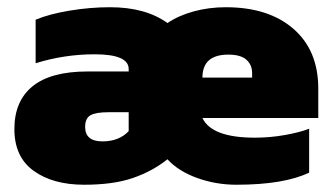

<svg xmlns="http://www.w3.org/2000/svg" viewBox="-20 -504 925 534"><path d="M213.9 9.8Q127.4 9.8 73.7 -28.8Q20 -67.4 20 -145Q20 -223.1 70.8 -264.2Q121.6 -305.2 223.1 -305.2H337.9V-312Q337.9 -353 243.2 -353Q159.2 -353 79.1 -328.1V-449.2Q116.2 -464.8 173.3 -474.4Q230.5 -483.9 286.1 -483.9Q384.8 -483.9 445.8 -439.9Q475.6 -460.4 518.3 -472.2Q561 -483.9 607.9 -483.9Q727.1 -483.9 796.1 -423.8Q865.2 -363.8 865.2 -257.8V-175.8H543Q568.8 -121.1 689 -121.1Q730.5 -121.1 772 -128.4Q813.5 -135.7 839.8 -146V-23.9Q769.5 9.8 637.2 9.8Q580.6 9.8 528.3 -9Q476.1 -27.8 445.8 -61Q403.3 -27.3 349.1 -8.8Q294.9 9.8 213.9 9.8ZM543 -288.1H681.2V-300.8Q681.2 -323.7 665.3 -337.9Q649.4 -352.1 615.2 -352.1Q543 -352.1 543 -288.1ZM265.1 -110.8Q311 -110.8 337.9 -139.2V-191.9H282.2Q247.1 -191.9 231.9 -183.6Q216.8 -175.3 216.8 -150.9Q216.8 -110.8 265.1 -110.8Z"/></svg>

Font: Kanit ExtraBold
Style: Regular
Weight: 800
Designer: Katatrad Team
Foundry: CadsonDemak
Version: Version 1.000;PS 001.000;hotconv 1.0.88;makeotf.lib2.5.64775